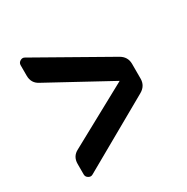

<svg xmlns="http://www.w3.org/2000/svg" viewBox="-134 -691 769 791"><g transform="rotate(-30 250.0 -295.0)"><path d="M423.8 -381.8Q455.1 -364.3 455.1 -330.1V-259.8Q455.1 -225.6 423.8 -208L85.9 -16.6Q76.2 -10.7 65.4 -17.1Q54.7 -23.4 54.7 -35.2V-85Q54.7 -121.1 85.9 -136.7L374 -293.9Q375 -293.9 375 -294.9Q375 -295.9 374 -295.9L85.9 -453.1Q54.7 -468.8 54.7 -504.9V-554.7Q54.7 -566.4 65.4 -572.8Q76.2 -579.1 85.9 -573.2Z"/></g></svg>

Font: Rounded-L Mgen+ 1m bold
Style: Bold
Weight: 700
Designer: [Source Han Sans]
Ryoko NISHIZUKA  (kana & ideographs); Paul D. Hunt (Latin, Greek & Cyrillic); Wenlong ZHANG  (bopomofo
Version: Version 1.059.20150602